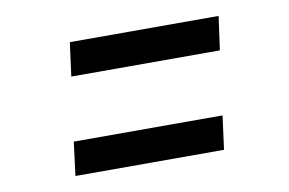

<svg xmlns="http://www.w3.org/2000/svg" viewBox="-49 -577 766 509"><g transform="rotate(-10 334.5 -322.0)"><path d="M164 -497.5H564.5L552 -407H152ZM128.5 -236H529L517 -145.5H117Z"/></g></svg>

Font: Merriweather Light 18pt ExtraBold
Style: Italic
Weight: 800
Italic angle: -7.8°
Version: Version 2.101